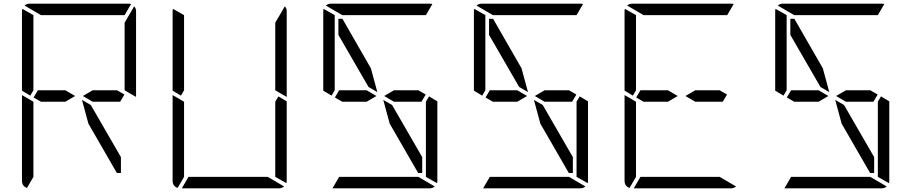

<svg xmlns="http://www.w3.org/2000/svg" viewBox="-20 -1020 4936 1040"><path d="M472 -451 635 -169V-83H613L459 -350L424 -479ZM482 -531H614L654 -508L631 -469H482L429 -500ZM144 -502 99 -529V-959Q99 -968 101 -972L161 -938V-928V-918V-866V-735V-548V-531ZM126 -2Q99 -12 99 -41V-500V-505L134 -485L152 -474L161 -469V-452V-265V-134V-83V-82V-72V-62ZM202 -938 113 -990Q125 -1000 140 -1000H408H676Q686 -1000 690 -998L655 -938H625H439H377ZM334 -469H202L162 -492L185 -531H334L387 -500ZM717 -959V-500V-495L682 -515L664 -526L655 -531V-550V-735V-866V-897L707 -986Q717 -974 717 -959Z M1488 -498 1533 -471V-41Q1533 -32 1531 -28L1471 -62V-70V-82V-83V-134V-265V-450V-469ZM960 -502 915 -529V-959Q915 -968 917 -972L977 -938V-928V-918V-866V-735V-548V-531ZM942 -2Q915 -12 915 -41V-500V-505L950 -485L968 -474L977 -469V-452V-265V-134V-83V-82V-72V-62ZM1430 -62 1519 -10Q1507 0 1492 0H1224H965L1001 -62H1007H1193H1255ZM1533 -959V-500V-495L1498 -515L1480 -526L1471 -531V-550V-735V-866V-897L1523 -986Q1533 -974 1533 -959Z M2104 -451 2267 -169V-83H2245L2091 -350L2056 -479ZM2114 -531H2246L2286 -508L2263 -469H2114L2061 -500ZM2304 -498 2349 -471V-41Q2349 -32 2347 -28L2287 -62V-70V-82V-83V-134V-265V-450V-469ZM1776 -502 1731 -529V-959Q1731 -968 1733 -972L1793 -938V-928V-918V-866V-735V-548V-531ZM1834 -938 1745 -990Q1757 -1000 1772 -1000H2040H2308Q2318 -1000 2322 -998L2287 -938H2257H2071H2009ZM2246 -62 2335 -10Q2323 0 2308 0H2040H1781L1817 -62H1823H2009H2071ZM1966 -469H1834L1794 -492L1817 -531H1966L2019 -500ZM1813 -831V-918H1835L1989 -650L2024 -521L1976 -549Z M2920 -451 3083 -169V-83H3061L2907 -350L2872 -479ZM2930 -531H3062L3102 -508L3079 -469H2930L2877 -500ZM3120 -498 3165 -471V-41Q3165 -32 3163 -28L3103 -62V-70V-82V-83V-134V-265V-450V-469ZM2592 -502 2547 -529V-959Q2547 -968 2549 -972L2609 -938V-928V-918V-866V-735V-548V-531ZM2650 -938 2561 -990Q2573 -1000 2588 -1000H2856H3124Q3134 -1000 3138 -998L3103 -938H3073H2887H2825ZM3062 -62 3151 -10Q3139 0 3124 0H2856H2597L2633 -62H2639H2825H2887ZM2782 -469H2650L2610 -492L2633 -531H2782L2835 -500ZM2629 -831V-918H2651L2805 -650L2840 -521L2792 -549Z M3746 -531H3878L3918 -508L3895 -469H3746L3693 -500ZM3408 -502 3363 -529V-959Q3363 -968 3365 -972L3425 -938V-928V-918V-866V-735V-548V-531ZM3390 -2Q3363 -12 3363 -41V-500V-505L3398 -485L3416 -474L3425 -469V-452V-265V-134V-83V-82V-72V-62ZM3466 -938 3377 -990Q3389 -1000 3404 -1000H3672H3940Q3950 -1000 3954 -998L3919 -938H3889H3703H3641ZM3878 -62 3967 -10Q3955 0 3940 0H3672H3413L3449 -62H3455H3641H3703ZM3598 -469H3466L3426 -492L3449 -531H3598L3651 -500Z M4552 -451 4715 -169V-83H4693L4539 -350L4504 -479ZM4562 -531H4694L4734 -508L4711 -469H4562L4509 -500ZM4752 -498 4797 -471V-41Q4797 -32 4795 -28L4735 -62V-70V-82V-83V-134V-265V-450V-469ZM4224 -502 4179 -529V-959Q4179 -968 4181 -972L4241 -938V-928V-918V-866V-735V-548V-531ZM4282 -938 4193 -990Q4205 -1000 4220 -1000H4488H4756Q4766 -1000 4770 -998L4735 -938H4705H4519H4457ZM4694 -62 4783 -10Q4771 0 4756 0H4488H4229L4265 -62H4271H4457H4519ZM4414 -469H4282L4242 -492L4265 -531H4414L4467 -500ZM4261 -831V-918H4283L4437 -650L4472 -521L4424 -549Z"/></svg>

Font: DSEG14 Modern
Style: Light
Weight: 300
Designer: Keshikan(Twitter:@keshinomi_88pro)
Version: Version 0.46